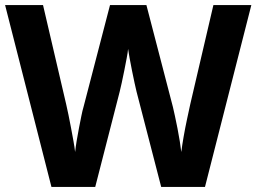

<svg xmlns="http://www.w3.org/2000/svg" viewBox="-20 -734 1007 754"><path d="M967 -714 785 0H613L516 -375Q513 -386 508.5 -408Q504 -430 498.5 -456Q493 -482 489 -505.5Q485 -529 483 -542Q482 -529 477.5 -505.5Q473 -482 468 -456.5Q463 -431 458 -408.5Q453 -386 450 -374L354 0H182L0 -714H149L240 -324Q244 -307 249 -282.5Q254 -258 259 -231.5Q264 -205 268.5 -180Q273 -155 275 -137Q277 -156 281 -180.5Q285 -205 290 -230.5Q295 -256 299.5 -278.5Q304 -301 308 -314L412 -714H555L659 -314Q662 -301 667 -278.5Q672 -256 677 -230Q682 -204 686 -179.5Q690 -155 692 -137Q695 -162 701 -196.5Q707 -231 714.5 -266Q722 -301 727 -324L818 -714Z"/></svg>

Font: Noto Sans Gujarati
Style: Regular
Weight: 400
Designer: Jelle Bosma - Monotype Design Team, Universal Thirst
Foundry: Monotype Imaging Inc.
Version: Version 2.102